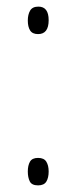

<svg xmlns="http://www.w3.org/2000/svg" viewBox="-20 -798 230 580"><path d="M64 -736Q64 -754 71 -766Q78 -778 96 -778Q127 -778 127 -737Q127 -695 95 -695Q78 -695 71 -706Q64 -717 64 -736ZM64 -280Q64 -298 70.5 -309.5Q77 -321 95 -321Q113 -321 120 -309.5Q127 -298 127 -280Q127 -261 120 -249.5Q113 -238 95 -238Q76 -238 70 -250Q64 -262 64 -280Z"/></svg>

Font: Noto Sans Khmer UI ExtraCondensed ExtraLight
Style: Regular
Weight: 200
Width: 2
Designer: Danh Hong and the Monotype Design Team
Foundry: Monotype Imaging Inc.
Version: Version 2.002; ttfautohint (v1.8.4.7-5d5b)